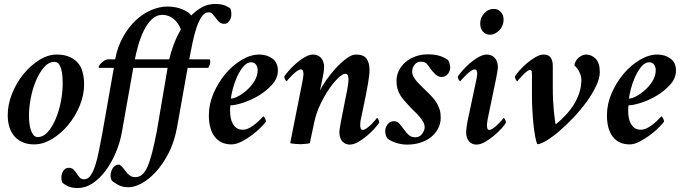

<svg xmlns="http://www.w3.org/2000/svg" viewBox="-20 -722 3445 968"><path d="M255 -410Q225 -410 201.5 -382.5Q178 -355 161 -314.5Q144 -274 135 -226.5Q126 -179 126 -139Q126 -122 128 -103Q130 -84 135 -68Q140 -52 148.5 -41.5Q157 -31 170 -31Q199 -31 222.5 -58.5Q246 -86 262.5 -126.5Q279 -167 287.5 -213.5Q296 -260 296 -299Q296 -319 294.5 -338.5Q293 -358 288.5 -374Q284 -390 276 -400Q268 -410 255 -410ZM267 -447Q329 -447 366.5 -411.5Q404 -376 404 -296Q404 -242 381.5 -188Q359 -134 323 -91Q287 -48 242 -21Q197 6 152 6Q90 6 54.5 -33Q19 -72 19 -142Q19 -196 41 -250.5Q63 -305 98.5 -348.5Q134 -392 178 -419.5Q222 -447 267 -447Z M892 -574Q878 -609 853.5 -628Q829 -647 799 -647Q768 -647 744.5 -624Q721 -601 704.5 -566.5Q688 -532 677 -493.5Q666 -455 660 -423H833Q841 -458 856 -498Q871 -538 892 -574ZM1064 -702Q1096 -702 1115 -694Q1134 -686 1142 -678Q1146 -667 1146.5 -654Q1147 -641 1143 -629.5Q1139 -618 1131 -610Q1123 -602 1110 -602Q1095 -602 1085.5 -611Q1076 -620 1068 -631Q1060 -642 1052 -651Q1044 -660 1032 -660Q1012 -660 997 -638Q982 -616 970.5 -582Q959 -548 950.5 -506Q942 -464 934 -423H1035Q1038 -423 1039 -419Q1040 -415 1040 -411Q1040 -403 1037 -394.5Q1034 -386 1030 -380H926L872 -77Q858 -3 828.5 53Q799 109 764 146.5Q729 184 693 203Q657 222 629 222Q595 222 573.5 209Q552 196 545 190Q538 180 537.5 165.5Q537 151 542.5 137.5Q548 124 558 115.5Q568 107 582 108Q593 115 601 125.5Q609 136 617 146Q625 156 635.5 163.5Q646 171 662 171Q682 171 697 158Q712 145 724 117.5Q736 90 747 47Q758 4 770 -57L825 -380H652L594 -53Q584 1 562 51.5Q540 102 511 140.5Q482 179 446.5 202.5Q411 226 372 226Q340 226 320.5 216Q301 206 294 198Q290 188 289.5 175.5Q289 163 293 151.5Q297 140 305.5 132Q314 124 327 124Q342 124 351 133Q360 142 367 153Q374 164 382 173Q390 182 404 182Q423 182 436.5 163Q450 144 460.5 111.5Q471 79 479 37Q487 -5 496 -51L554 -380H479Q479 -380 477 -383Q477 -387 481.5 -393.5Q486 -400 493 -406.5Q500 -413 508.5 -418Q517 -423 526 -423H561V-425Q573 -487 600.5 -536Q628 -585 664 -619Q700 -653 742 -671Q784 -689 824 -689Q866 -689 899.5 -675Q933 -661 944 -644Q970 -670 999.5 -686Q1029 -702 1064 -702Z M1144 -225Q1159 -225 1181.5 -237Q1204 -249 1226 -269Q1248 -289 1263.5 -314.5Q1279 -340 1279 -368Q1279 -385 1270.5 -396.5Q1262 -408 1246 -408Q1225 -408 1207 -386.5Q1189 -365 1175.5 -335.5Q1162 -306 1154 -275Q1146 -244 1144 -225ZM1287 -447Q1325 -447 1353 -427Q1381 -407 1381 -366Q1381 -328 1352.5 -296Q1324 -264 1285 -240.5Q1246 -217 1205.5 -204Q1165 -191 1142 -191Q1141 -189 1140.5 -178.5Q1140 -168 1140 -164Q1140 -146 1143 -129Q1146 -112 1153.5 -98.5Q1161 -85 1173 -76.5Q1185 -68 1204 -68Q1221 -68 1239 -78Q1257 -88 1271.5 -100.5Q1286 -113 1296 -123.5Q1306 -134 1307 -135Q1312 -135 1316.5 -124.5Q1321 -114 1321 -109Q1316 -101 1297.5 -82Q1279 -63 1253.5 -43.5Q1228 -24 1199.5 -9Q1171 6 1147 6Q1093 6 1063 -32Q1033 -70 1033 -141Q1033 -197 1056.5 -251.5Q1080 -306 1116.5 -349.5Q1153 -393 1198.5 -420Q1244 -447 1287 -447Z M1614 -383Q1614 -371 1611 -353.5Q1608 -336 1604.5 -318.5Q1601 -301 1597.5 -286Q1594 -271 1593 -265Q1602 -285 1623 -315.5Q1644 -346 1670.5 -375.5Q1697 -405 1725 -426Q1753 -447 1774 -447Q1813 -447 1828 -426.5Q1843 -406 1843 -368Q1843 -356 1841 -339Q1839 -322 1836 -305Q1833 -288 1830 -272Q1827 -256 1825 -245L1800 -123Q1798 -118 1797 -106Q1796 -94 1796 -90Q1796 -83 1798.5 -75Q1801 -67 1809 -67Q1817 -67 1829 -75.5Q1841 -84 1852 -95Q1863 -106 1871 -115.5Q1879 -125 1880 -127Q1885 -127 1888.5 -118Q1892 -109 1892 -104Q1886 -94 1869.5 -75.5Q1853 -57 1831.5 -38.5Q1810 -20 1786.5 -6.5Q1763 7 1743 7Q1721 7 1706 -9Q1691 -25 1691 -57Q1691 -61 1692 -68.5Q1693 -76 1694.5 -84.5Q1696 -93 1697.5 -101.5Q1699 -110 1700 -115L1727 -252Q1728 -256 1730 -266Q1732 -276 1733.5 -286.5Q1735 -297 1736 -307Q1737 -317 1737 -321Q1737 -333 1734 -341.5Q1731 -350 1720 -350Q1708 -350 1686 -329.5Q1664 -309 1640 -274.5Q1616 -240 1595 -196Q1574 -152 1564 -104Q1559 -81 1553 -52Q1547 -23 1542 0Q1534 2 1518.5 3.5Q1503 5 1494 5Q1485 5 1468.5 3.5Q1452 2 1443 0L1506 -317Q1507 -321 1508.5 -333.5Q1510 -346 1510 -350Q1510 -357 1507.5 -364.5Q1505 -372 1497 -372Q1489 -372 1477 -363.5Q1465 -355 1454 -344Q1443 -333 1435 -324Q1427 -315 1426 -313Q1421 -313 1417 -322Q1413 -331 1413 -336Q1419 -346 1435 -364.5Q1451 -383 1472 -401.5Q1493 -420 1516 -433.5Q1539 -447 1558 -447Q1583 -447 1598.5 -430Q1614 -413 1614 -383Z M2137 -448Q2173 -448 2197.5 -440Q2222 -432 2239 -419Q2244 -412 2247 -399.5Q2250 -387 2250 -382Q2250 -365 2238 -349.5Q2226 -334 2206 -334Q2189 -334 2174.5 -348Q2160 -362 2150 -376Q2141 -390 2131.5 -400.5Q2122 -411 2102 -411Q2082 -411 2070 -395.5Q2058 -380 2058 -361Q2058 -346 2066.5 -332Q2075 -318 2088 -304Q2101 -290 2115.5 -276.5Q2130 -263 2143 -250Q2153 -240 2163.5 -228Q2174 -216 2182.5 -201.5Q2191 -187 2196.5 -169.5Q2202 -152 2202 -130Q2202 -99 2188.5 -73.5Q2175 -48 2152 -30Q2129 -12 2098.5 -2.5Q2068 7 2033 7Q2005 7 1978 -1.5Q1951 -10 1933 -24Q1928 -31 1925 -41Q1922 -51 1922 -59Q1922 -79 1934 -95Q1946 -111 1966 -111Q1983 -111 1994.5 -97.5Q2006 -84 2020 -65Q2031 -50 2042.5 -40Q2054 -30 2074 -30Q2096 -30 2108.5 -47.5Q2121 -65 2121 -80Q2121 -95 2112.5 -109.5Q2104 -124 2091.5 -138Q2079 -152 2064.5 -165.5Q2050 -179 2038 -193Q2027 -205 2016.5 -217Q2006 -229 1997.5 -243Q1989 -257 1984 -274.5Q1979 -292 1979 -314Q1979 -341 1990.5 -365Q2002 -389 2023 -407.5Q2044 -426 2073 -437Q2102 -448 2137 -448Z M2469 -677Q2491 -677 2505 -661.5Q2519 -646 2519 -623Q2519 -608 2513.5 -594.5Q2508 -581 2498.5 -570.5Q2489 -560 2476.5 -553.5Q2464 -547 2450 -547Q2427 -547 2414 -563.5Q2401 -580 2401 -603Q2401 -632 2421 -654.5Q2441 -677 2469 -677ZM2381 -317Q2382 -321 2384 -333.5Q2386 -346 2386 -350Q2386 -357 2383.5 -364.5Q2381 -372 2373 -372Q2365 -372 2353 -363.5Q2341 -355 2330 -344Q2319 -333 2310.5 -324Q2302 -315 2301 -313Q2296 -313 2292 -322Q2288 -331 2288 -336Q2294 -346 2310 -364.5Q2326 -383 2347 -401.5Q2368 -420 2391.5 -433.5Q2415 -447 2434 -447Q2459 -447 2474.5 -430Q2490 -413 2490 -383Q2490 -374 2486.5 -355Q2483 -336 2481 -325L2439 -123Q2438 -118 2436.5 -106Q2435 -94 2435 -90Q2435 -83 2437 -75Q2439 -67 2447 -67Q2455 -67 2467 -75.5Q2479 -84 2490 -95Q2501 -106 2509.5 -115.5Q2518 -125 2519 -127Q2523 -127 2527 -118Q2531 -109 2531 -104Q2526 -94 2509.5 -75.5Q2493 -57 2471 -38.5Q2449 -20 2425.5 -6.5Q2402 7 2382 7Q2360 7 2345 -9Q2330 -25 2330 -57Q2330 -61 2331 -68.5Q2332 -76 2333 -84.5Q2334 -93 2335.5 -101.5Q2337 -110 2338 -115Z M2782 -95Q2808 -116 2831.5 -141Q2855 -166 2872.5 -194Q2890 -222 2900.5 -253.5Q2911 -285 2911 -320Q2911 -338 2901.5 -358Q2892 -378 2876 -392Q2877 -403 2882.5 -413Q2888 -423 2896.5 -430.5Q2905 -438 2915 -442.5Q2925 -447 2934 -447Q2963 -447 2983.5 -425.5Q3004 -404 3004 -359Q3004 -327 2985 -287.5Q2966 -248 2936.5 -207.5Q2907 -167 2871 -129Q2835 -91 2800 -61Q2765 -31 2735 -13Q2705 5 2689 5Q2683 -7 2678 -34.5Q2673 -62 2669.5 -96Q2666 -130 2664 -167Q2662 -204 2662 -237V-345Q2662 -352 2661 -360.5Q2660 -369 2652 -369Q2645 -369 2635 -361Q2625 -353 2615 -342.5Q2605 -332 2597.5 -323.5Q2590 -315 2589 -313Q2584 -313 2580 -322Q2576 -331 2576 -336Q2582 -347 2598 -365.5Q2614 -384 2635 -402Q2656 -420 2679 -433.5Q2702 -447 2721 -447Q2747 -447 2757 -430.5Q2767 -414 2767 -391V-279Q2767 -247 2768.5 -216.5Q2770 -186 2772.5 -160.5Q2775 -135 2777.5 -117.5Q2780 -100 2782 -95Z M3151 -225Q3166 -225 3188.5 -237Q3211 -249 3233 -269Q3255 -289 3270.5 -314.5Q3286 -340 3286 -368Q3286 -385 3277.5 -396.5Q3269 -408 3253 -408Q3232 -408 3214 -386.5Q3196 -365 3182.5 -335.5Q3169 -306 3161 -275Q3153 -244 3151 -225ZM3294 -447Q3332 -447 3360 -427Q3388 -407 3388 -366Q3388 -328 3359.5 -296Q3331 -264 3292 -240.5Q3253 -217 3212.5 -204Q3172 -191 3149 -191Q3148 -189 3147.5 -178.5Q3147 -168 3147 -164Q3147 -146 3150 -129Q3153 -112 3160.5 -98.5Q3168 -85 3180 -76.5Q3192 -68 3211 -68Q3228 -68 3246 -78Q3264 -88 3278.5 -100.5Q3293 -113 3303 -123.5Q3313 -134 3314 -135Q3319 -135 3323.5 -124.5Q3328 -114 3328 -109Q3323 -101 3304.5 -82Q3286 -63 3260.5 -43.5Q3235 -24 3206.5 -9Q3178 6 3154 6Q3100 6 3070 -32Q3040 -70 3040 -141Q3040 -197 3063.5 -251.5Q3087 -306 3123.5 -349.5Q3160 -393 3205.5 -420Q3251 -447 3294 -447Z"/></svg>

Font: Vermiglione SemiBold
Style: Italic
Weight: 600
Italic angle: -11°
Version: Version 1.000